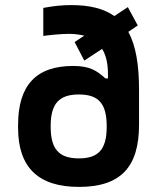

<svg xmlns="http://www.w3.org/2000/svg" viewBox="-20 -725 640 754"><path d="M51 -234V-223C51 -68 130 9 290 9C453 9 526 -68 526 -235V-373C526 -472 513 -547 484 -600L521 -625L482 -697L429 -662C388 -691 333 -705 260 -705C225 -705 193 -702 150 -694V-584C180 -588 222 -592 251 -592C274 -592 294 -589 311 -585L273 -560L311 -487L381 -533C398 -506 404 -471 404 -433V-417H394C360 -448 332 -466 267 -466C122 -466 51 -390 51 -234ZM179 -227V-230C179 -318 212 -354 290 -354C367 -354 399 -318 399 -230V-227C399 -139 367 -103 290 -103C212 -103 179 -139 179 -227Z"/></svg>

Font: LT Wave Mono Bold
Style: Regular
Weight: 700
Designer: Daniel Lyons
Version: Version 2.5 (Glyphs App)